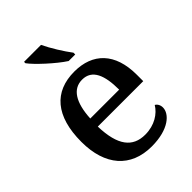

<svg xmlns="http://www.w3.org/2000/svg" viewBox="-223 -874 992 992"><g transform="rotate(-45 273.5 -378.0)"><path d="M301 -606H349V-619C320 -657 280 -721 259 -766H135V-756C160 -721 245 -642 301 -606ZM293 10C418 10 476 -46 476 -92C476 -110 467 -125 455 -131C431 -91 381 -57 312 -57C221 -57 172 -118 168 -260H500V-307C500 -466 417 -547 283 -547C136 -547 52 -452 52 -264C52 -91 140 10 293 10ZM381 -317H170C176 -429 214 -489 282 -489C355 -489 381 -422 381 -317Z"/></g></svg>

Font: Noto Serif Oriya Medium
Style: Regular
Weight: 500
Designer: David Williams
Foundry: Google LLC, David Williams
Version: Version 1.051